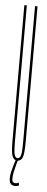

<svg xmlns="http://www.w3.org/2000/svg" viewBox="-56 -699 207 841"><g transform="rotate(5 47.5 -279.0)"><path d="M45 6Q30 6 23 -10Q16 -26 16 -78V-675H27V-80Q27 -30 31.5 -17.5Q36 -5 45 -5Q54 -5 58.5 -17.5Q63 -30 63 -80V-675H74V-78Q74 -26 67 -10Q60 6 45 6ZM44.5 117.5Q38.5 117.5 32.5 115.2Q26.5 113 22.5 106Q18.5 99 18.5 86Q18.5 72.5 22.2 56Q26 39.5 30.8 24.2Q35.5 9 38.5 0H48.5Q45.5 9.5 41 25.5Q36.5 41.5 33.2 58Q30 74.5 30 86Q30 98 34.5 101.5Q39 105 45.5 105Q48.5 105 51 104.5Q53.5 104 55.8 103Q58 102 59 101L62 113Q61 114 58 115Q55 116 51.5 116.8Q48 117.5 44.5 117.5Z"/></g></svg>

Font: Anybody UltraCondensed Thin
Style: Regular
Weight: 100
Width: 1
Designer: Tyler Finck
Foundry: Etcetera Type Company
Version: Version 1.110